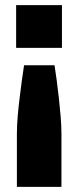

<svg xmlns="http://www.w3.org/2000/svg" viewBox="-20 -568 305 750"><path d="M46 162V-46Q46 -76 49 -112Q52 -148 56.5 -184.5Q61 -221 65.5 -254.5Q70 -288 74 -313H193Q197 -288 201.5 -254.5Q206 -221 210 -184.5Q214 -148 217 -112Q220 -76 220 -46V162ZM222 -548V-381H43V-548Z"/></svg>

Font: Geist ExtBd
Style: Regular
Weight: 400
Designer: Basement.studio, Andrés Briganti, Mateo Zaragoza
Foundry: Basement.studio, Vercel, Andrés Briganti, Guido Ferreyra, Mateo Zaragoza
Version: Version 1.401